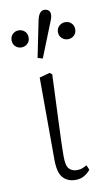

<svg xmlns="http://www.w3.org/2000/svg" viewBox="-89 -822 485 877"><g transform="rotate(-10 153.0 -383.0)"><path d="M189 12Q152 12 130.5 -12Q109 -36 109 -97L108 -477L156 -490L167 -482Q161 -330 157 -241.5Q153 -153 153 -103Q153 -60 166.5 -45.5Q180 -31 203 -31Q218 -31 229 -35.5Q240 -40 249 -45L258 -23Q248 -10 230.5 1Q213 12 189 12ZM50 -627Q34 -627 22.5 -638Q11 -649 11 -666Q11 -684 22.5 -695Q34 -706 50 -706Q67 -706 78.5 -695Q90 -684 90 -666Q90 -649 78.5 -638Q67 -627 50 -627ZM137 -560 114 -567 148 -734Q157 -778 182 -778Q193 -778 201 -771.5Q209 -765 209 -753Q209 -744 206.5 -735.5Q204 -727 196 -708ZM266 -627Q250 -627 238 -638Q226 -649 226 -666Q226 -684 238 -695Q250 -706 266 -706Q283 -706 294.5 -695Q306 -684 306 -666Q306 -649 294.5 -638Q283 -627 266 -627Z"/></g></svg>

Font: Source Serif 4 SmText Light
Style: Regular
Weight: 300
Designer: Frank Grießhammer
Foundry: Adobe
Version: Version 4.005;hotconv 1.1.0;makeotfexe 2.6.0